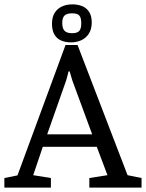

<svg xmlns="http://www.w3.org/2000/svg" viewBox="-31 -859 668 879"><path d="M-11 0V-44L49 -56L269 -653H324L553 -57L617 -44V0H378V-44L461 -57L412 -187H165L121 -57L202 -44V0ZM185 -244H391L300 -491L288 -532H283L272 -491ZM294 -665Q269 -665 249 -673.5Q229 -682 218 -701Q207 -720 207 -750Q207 -781 219.5 -800.5Q232 -820 253 -829.5Q274 -839 300 -839Q325 -839 345 -831Q365 -823 377 -804.5Q389 -786 389 -756Q389 -725 375.5 -704.5Q362 -684 340.5 -674.5Q319 -665 294 -665ZM299 -707Q323 -707 332 -717.5Q341 -728 341 -752Q341 -778 332 -788Q323 -798 299 -798Q275 -798 264.5 -788Q254 -778 254 -754Q254 -729 264.5 -718Q275 -707 299 -707Z"/></svg>

Font: Faustina Light
Style: Regular
Weight: 400
Version: Version 1.200